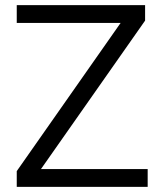

<svg xmlns="http://www.w3.org/2000/svg" viewBox="-20 -725 630 745"><path d="M139 -69H553V0H45V-61L448 -636H45V-705H543V-645Z"/></svg>

Font: wassup Sans
Style: Regular
Weight: 400
Version: Version 2.001